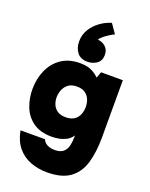

<svg xmlns="http://www.w3.org/2000/svg" viewBox="-198 -974 1035 1324"><g transform="rotate(20 319.5 -312.0)"><path d="M317 249Q251 249 194.5 227.5Q138 206 99.5 159.5Q61 113 47 39H227Q232 53 243.5 63.5Q255 74 273 80Q291 86 314 86Q356 86 377 67.5Q398 49 405 19.5Q412 -10 412 -42V-56Q393 -28 366.5 -15Q340 -2 313 2.5Q286 7 264 7Q179 7 126.5 -30.5Q74 -68 50.5 -128.5Q27 -189 27 -256Q27 -333 55.5 -397Q84 -461 139.5 -499Q195 -537 276 -537Q326 -537 358.5 -522Q391 -507 416 -482L432 -527H592V-109Q592 2 568 82Q544 162 484 205.5Q424 249 317 249ZM308 -152Q346 -152 369.5 -167.5Q393 -183 404 -209Q415 -235 415 -265Q415 -296 404 -321.5Q393 -347 370.5 -362.5Q348 -378 311 -378Q269 -378 245.5 -358.5Q222 -339 212.5 -312Q203 -285 203 -260Q203 -234 213 -209Q223 -184 246 -168Q269 -152 308 -152ZM318 -563Q267 -563 242 -596Q217 -629 217 -676Q217 -725 241.5 -765Q266 -805 305 -833Q344 -861 386 -873L433 -805Q420 -800 398.5 -786.5Q377 -773 358.5 -758Q340 -743 335 -731Q367 -729 391.5 -707.5Q416 -686 416 -648Q416 -605 386 -584Q356 -563 318 -563Z"/></g></svg>

Font: Onest Black
Style: Regular
Weight: 900
Designer: Dmitri Voloshin, Andrey Kudryavtsev
Foundry: Dmitri Voloshin, Andrey Kudryavtsev
Version: Version 1.000;gftools[0.9.33]